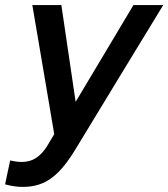

<svg xmlns="http://www.w3.org/2000/svg" viewBox="-65 -524 661 754"><path d="M118 53Q126 40 133 28Q140 16 148 3Q126 -125 105 -251Q84 -377 62 -504H176Q190 -408 204 -314Q218 -220 232 -124Q289 -220 345.5 -314Q402 -408 459 -504H576Q490 -363 405 -223.5Q320 -84 234 58Q210 98 187 126.5Q164 155 139.5 173.5Q115 192 87 201Q59 210 24 210Q7 210 -9.5 207.5Q-26 205 -45 200Q-40 176 -35 152.5Q-30 129 -25 106Q0 112 20 112Q52 112 75.5 97Q99 82 118 53Z"/></svg>

Font: Rosa Sans Medium
Style: Italic
Weight: 500
Italic angle: -12°
Designer: Pentagram / MCKL
Foundry: Pentagram / MCKL
Version: Version 1.005;September 16, 2019;FontCreator 11.5.0.2425 64-